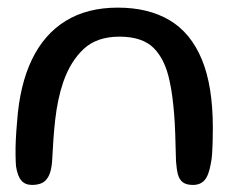

<svg xmlns="http://www.w3.org/2000/svg" viewBox="-20 -486 645 516"><path d="M66 11Q47.5 11 37.2 -1Q27 -13 23 -39.5Q22 -53 21.8 -70.5Q21.5 -88 22.5 -110.2Q23.5 -132.5 26 -160Q33 -258 65.8 -326Q98.5 -394 156.5 -429.8Q214.5 -465.5 296.5 -465.5Q378.5 -465.5 435.5 -431.8Q492.5 -398 522.2 -326.8Q552 -255.5 552 -142.5Q552 -121.5 551.5 -103.8Q551 -86 550 -71.8Q549 -57.5 546.5 -46Q541 -14.5 529.8 -1.8Q518.5 11 498.5 11Q481 11 471.5 4Q462 -3 458.2 -17.2Q454.5 -31.5 453 -53Q452 -93.5 451 -124.2Q450 -155 448 -179.5Q446 -204 443.2 -225.5Q440.5 -247 435.5 -269.5Q423.5 -326.5 393 -357Q362.5 -387.5 301 -387.5Q240.5 -387.5 205 -354.5Q169.5 -321.5 150 -265.5Q142 -242 136.8 -217Q131.5 -192 128.5 -165.5Q125.5 -139 123.5 -110.8Q121.5 -82.5 120 -52Q118 -26.5 110.8 -12.8Q103.5 1 92.5 6Q81.5 11 66 11Z"/></svg>

Font: Gluten Light
Style: Regular
Weight: 300
Designer: Tyler Finck
Foundry: Etcetera Type Company
Version: Version 1.300